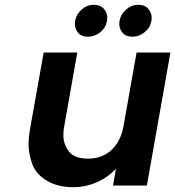

<svg xmlns="http://www.w3.org/2000/svg" viewBox="-20 -773 730 800"><path d="M347 -620Q319 -620 305.5 -636.5Q292 -653 292 -673Q292 -679 293 -686Q298 -714 320.5 -733.5Q343 -753 371 -753Q399 -753 413 -736Q427 -719 427 -699Q427 -693 426 -686Q421 -658 398 -639Q375 -620 347 -620ZM532 -620Q504 -620 490.5 -636.5Q477 -653 477 -673Q477 -679 478 -686Q483 -714 505.5 -733.5Q528 -753 556 -753Q584 -753 598 -736Q612 -719 612 -699Q612 -693 611 -686Q606 -658 583 -639Q560 -620 532 -620ZM690 -554 592 0H451L463 -70Q430 -34 383 -13.5Q336 7 285 7Q220 7 174.5 -20.5Q129 -48 114 -90.5Q99 -133 99 -172Q99 -199 104 -229L162 -554H302L248 -249Q244 -229 244 -211Q244 -172 267 -142Q290 -112 347 -112Q405 -112 444 -147.5Q483 -183 495 -249L549 -554Z"/></svg>

Font: Fz Poppins SemBd
Style: Italic
Weight: 600
Italic angle: -10°
Designer: Ninad Kale (Devanagari), Jonny Pinhorn (Latin)
Foundry: Indian Type Foundry
Version: Vit hóa bi Vntype.Com & FontZin.Com